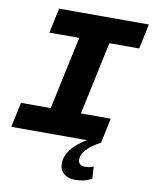

<svg xmlns="http://www.w3.org/2000/svg" viewBox="-110 -773 859 1078"><g transform="rotate(10 319.5 -234.5)"><path d="M-11 0 19 -142H189L278 -558H108L138 -700H650L620 -558H450L361 -142H531L501 0Q396 57 396 113Q396 149 436 149Q466 149 483 138L488 208Q447 231 392 231Q352 231 328 210Q304 189 304 153Q304 70 420 0Z"/></g></svg>

Font: Red Hat Mono
Style: Bold Italic
Weight: 700
Italic angle: -12°
Monospace: yes
Designer: Pentagram, MCKL
Foundry: Pentagram, MCKL
Version: Version 1.023; ttfautohint (v1.8.3)